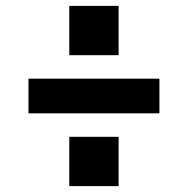

<svg xmlns="http://www.w3.org/2000/svg" viewBox="-20 -667 640 654"><path d="M216 -479V-647H384V-479ZM77 -281V-399H523V-281ZM216 -33V-201H384V-33Z"/></svg>

Font: Iosevka SS04 Heavy Extended
Style: Regular
Weight: 900
Width: 7
Monospace: yes
Designer: Belleve Invis
Foundry: Belleve Invis
Version: Version 19.0.0; ttfautohint (v1.8.4)